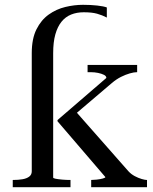

<svg xmlns="http://www.w3.org/2000/svg" viewBox="-20 -778 637 798"><path d="M591 0H359V-30Q368 -30 382 -31.5Q396 -33 407 -36Q418 -39 418 -42L219 -274V-279L422 -454Q422 -462 412 -467Q402 -472 387.5 -475Q373 -478 357 -478H344V-508H550V-478H549Q537 -478 519.5 -473Q502 -468 483 -458.5Q464 -449 445 -433L277 -290L285 -326L514 -66Q525 -54 540 -46Q555 -38 569 -34Q583 -30 590 -30H591ZM112 -557Q112 -617 131.5 -656Q151 -695 182.5 -717.5Q214 -740 251.5 -749Q289 -758 325 -758Q357 -758 384 -755Q411 -752 424 -747V-705Q405 -715 383.5 -721Q362 -727 328 -727Q299 -727 275.5 -717.5Q252 -708 235.5 -687.5Q219 -667 210 -635Q201 -603 201 -557V-40Q201 -37 211.5 -35Q222 -33 238.5 -31.5Q255 -30 273 -30V0H33V-30H34Q56 -30 73.5 -33Q91 -36 101.5 -44Q112 -52 112 -66Z"/></svg>

Font: Roboto Serif 144pt
Style: Regular
Weight: 400
Version: Version 1.008